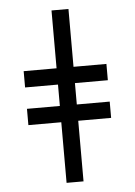

<svg xmlns="http://www.w3.org/2000/svg" viewBox="-54 -801 593 843"><g transform="rotate(-5 242.5 -380.0)"><path d="M205.1 -759.8V-504.9H60.1V-433.1H205.1V-338.9H60.1V-267.1H205.1V0H279.8V-267.1H424.8V-338.9H279.8V-433.1H424.8V-504.9H279.8V-759.8Z"/></g></svg>

Font: Avrile Sans
Style: Regular
Weight: 400
Designer: Monotype Design Team, Google (font), Stefan Peev (BGR Cyrillic), Cristiano Sobral (main changes)
Foundry: The Avrile Sans Project Authors
Version: Version 3.110